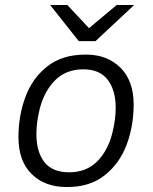

<svg xmlns="http://www.w3.org/2000/svg" viewBox="-20 -740 615 770"><path d="M516 -321Q516 -235 488 -160Q460 -85 400.5 -37.5Q341 10 251 10H246Q160 10 107 -42Q54 -94 54 -190Q54 -276 82 -351.5Q110 -427 170 -474Q230 -521 321 -521H326Q410 -521 463 -468.5Q516 -416 516 -321ZM136 -289Q126 -245 126 -202Q126 -131 158 -90Q190 -49 257 -49Q327 -49 370.5 -93.5Q414 -138 431 -209Q444 -260 444 -308Q444 -378 412 -420Q380 -462 314 -462Q242 -462 197 -414Q152 -366 136 -289ZM337 -627 448 -720H518L363 -575H296L181 -720H250Z"/></svg>

Font: Chivo Light Italic
Style: Regular
Weight: 300
Italic angle: -8.05°
Designer: Hector Gatti
Foundry: Omnibus-Type
Version: Version 1.007